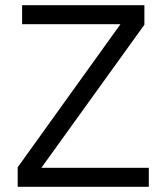

<svg xmlns="http://www.w3.org/2000/svg" viewBox="-20 -718 640 738"><path d="M552 0H48V-75L443 -625H65V-698H535V-623L139 -73H552Z"/></svg>

Font: IBM Plaex Mono
Style: Regular
Weight: 400
Designer: Mike Abbink, Paul van der Laan, Pieter van Rosmalen
Foundry: Bold Monday
Version: Version 2.003